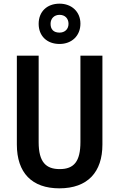

<svg xmlns="http://www.w3.org/2000/svg" viewBox="-20 -1018 651 1048"><path d="M305 -778C372 -778 419 -823 419 -889C419 -954 371 -998 305 -998C236 -998 191 -954 191 -888C191 -822 236 -778 305 -778ZM305 -840C272 -840 256 -858 256 -888C256 -917 276 -937 305 -937C335 -937 354 -917 354 -888C354 -858 333 -840 305 -840ZM539 -229V-714H419V-243C419 -137 384 -95 306 -95C231 -95 191 -133 191 -242V-714H72V-229C72 -75 154 10 304 10C459 10 539 -79 539 -229Z"/></svg>

Font: Noto Sans Telugu Condensed SemiBold
Style: Regular
Weight: 600
Width: 3
Designer: Jelle Bosma - Monotype Design Team
Foundry: Monotype Imaging Inc.
Version: Version 2.005